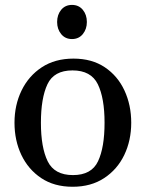

<svg xmlns="http://www.w3.org/2000/svg" viewBox="-20 -728 579 763"><path d="M37.6 -240.2Q37.6 -310.5 65.7 -368.4Q93.8 -426.3 146.2 -460.7Q198.7 -495.1 272 -495.1Q345.2 -495.1 396.5 -460.7Q447.8 -426.3 474.6 -368.4Q501.5 -310.5 501.5 -240.2Q501.5 -169.9 473.9 -112.3Q446.3 -54.7 394 -20.3Q341.8 14.2 268.6 14.2Q195.3 14.2 143.8 -20.3Q92.3 -54.7 64.9 -112.3Q37.6 -169.9 37.6 -240.2ZM142.6 -240.2Q142.6 -142.1 169.4 -87.2Q196.3 -32.2 270 -32.2Q343.8 -32.2 369.6 -87.2Q395.5 -142.1 395.5 -240.2Q395.5 -338.4 368.7 -393.3Q341.8 -448.2 268.1 -448.2Q194.3 -448.2 168.5 -393.1Q142.6 -337.9 142.6 -240.2ZM266.1 -572.8Q239.3 -572.8 223.1 -592.5Q207 -612.3 207 -640.6Q207 -669.4 223.1 -689Q239.3 -708.5 266.1 -708.5Q293 -708.5 309.1 -689Q325.2 -669.4 325.2 -640.6Q325.2 -612.3 309.1 -592.5Q293 -572.8 266.1 -572.8Z"/></svg>

Font: Gelasio
Style: Regular
Weight: 400
Designer: Eben Sorkin
Foundry: Eben Sorkin
Version: Version 1.008